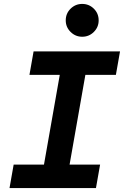

<svg xmlns="http://www.w3.org/2000/svg" viewBox="-20 -954 629 974"><path d="M28.3 0 49.3 -119.1H203.1L283.2 -574.2H129.4L150.4 -693.4H588.9L567.9 -574.2H413.1L333 -119.1H487.8L466.8 0ZM397 -767.6Q362.8 -767.6 338.1 -792Q313.5 -816.4 313.5 -850.6Q313.5 -885.7 338.1 -909.9Q362.8 -934.1 397 -934.1Q431.6 -934.1 456.1 -909.9Q480.5 -885.7 480.5 -850.6Q480.5 -816.4 456.1 -792Q431.6 -767.6 397 -767.6Z"/></svg>

Font: CaskaydiaCove NF
Style: Bold Italic
Weight: 700
Italic angle: -10°
Designer: Aaron Bell
Foundry: Saja Typeworks
Version: Version 2111.001; VTT 6.35;Nerd Fonts 3.2.1